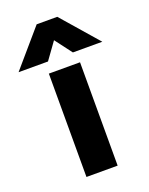

<svg xmlns="http://www.w3.org/2000/svg" viewBox="-227 -844 716 920"><g transform="rotate(-20 130.5 -384.5)"><path d="M51 0V-527H210V0ZM-83 -583 77 -769H182L344 -583H194L129 -669L67 -583Z"/></g></svg>

Font: Onest ExtraBold
Style: Regular
Weight: 800
Designer: Dmitri Voloshin, Andrey Kudryavtsev
Foundry: Dmitri Voloshin, Andrey Kudryavtsev
Version: Version 1.000;gftools[0.9.33]